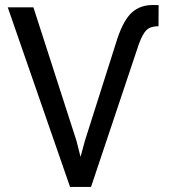

<svg xmlns="http://www.w3.org/2000/svg" viewBox="-20 -740 670 760"><path d="M282.7 -182.6 112.3 -710.9H10.7L257.3 0H340.3L529.8 -565.9C539.9 -593.3 550.1 -611.8 560.5 -621.6C571 -631.3 586.6 -636.2 607.4 -636.2L607.9 -719.7L585.4 -720.2C551.9 -720.2 524.3 -710.4 502.4 -690.9C480.6 -671.4 461.4 -637 444.8 -587.9L315.9 -182.1L298.8 -119.1Z"/></svg>

Font: Roboto1
Style: rg
Weight: 400
Designer: Google
Version: Version 2.137; 2017